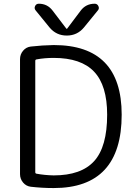

<svg xmlns="http://www.w3.org/2000/svg" viewBox="-20 -999 697 1007"><path d="M403.3 -943.4Q430.7 -979.5 476.6 -979.5Q490.2 -979.5 496.1 -966.8Q502 -954.1 493.2 -944.3L419.9 -854.5Q384.8 -812.5 330.1 -812.5Q275.4 -812.5 240.2 -854.5L167 -944.3Q158.2 -955.1 164.1 -967.3Q169.9 -979.5 183.6 -979.5Q228.5 -979.5 255.9 -943.4L328.1 -848.6Q329.1 -847.7 330.1 -847.7Q331.1 -847.7 332 -848.6ZM542 -397.5Q542 -550.8 473.6 -623Q405.3 -695.3 261.7 -695.3Q213.9 -695.3 171.9 -687.5Q165 -686.5 165 -679.7V-95.7Q165 -88.9 171.9 -87.9Q213.9 -80.1 261.7 -79.1Q406.2 -79.1 474.1 -154.3Q542 -229.5 542 -397.5ZM618.2 -397.5Q618.2 -12.7 261.7 -12.7Q201.2 -12.7 141.6 -19.5Q117.2 -22.5 101.1 -41.5Q85 -60.5 85 -85.9V-688.5Q85 -713.9 101.1 -732.9Q117.2 -752 141.6 -754.9Q202.1 -761.7 261.7 -762.7Q618.2 -762.7 618.2 -397.5Z"/></svg>

Font: Gen Jyuu Gothic Normal
Style: Regular
Weight: 300
Designer: [Source Han Sans]
Ryoko NISHIZUKA  (kana & ideographs); Paul D. Hunt (Latin, Greek & Cyrillic); Wenlong ZHANG  (bopomofo
Version: Version 1.002.20150607